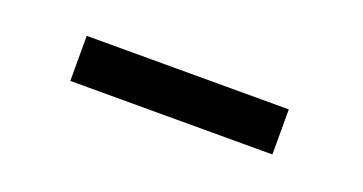

<svg xmlns="http://www.w3.org/2000/svg" viewBox="-23 -817 565 299"><g transform="rotate(20 259.5 -667.5)"><path d="M88.9 -630.4V-705.1H423.8V-630.4Z"/></g></svg>

Font: Comme
Style: Bold
Weight: 700
Version: Version 1.000;gftools[0.9.27]